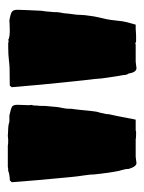

<svg xmlns="http://www.w3.org/2000/svg" viewBox="41 -891 369 491"><g transform="rotate(-90 225.5 -645.5)"><path d="M54 -481Q45 -481 39 -501Q39 -505 38.5 -508Q38 -511 37 -515L34 -526Q29 -550 25 -588Q25 -599 22.5 -614.5Q20 -630 18 -651Q13 -702 10 -738Q7 -774 5 -800L10 -805H15Q27 -806 34 -809Q42 -809 44 -810H99Q101 -809 113 -809L124 -810Q127 -810 131.5 -809.5Q136 -809 143 -809Q151 -809 160 -806H176Q194 -802 198.5 -799Q203 -796 203 -785L202 -757Q202 -754 202.5 -751.5Q203 -749 202 -747Q201 -745 201 -736Q200 -730 200 -713L198 -692Q198 -689 197.5 -685Q197 -681 196 -676Q195 -670 194 -665.5Q193 -661 193 -656Q193 -644 192 -642L190 -625Q188 -608 187 -595.5Q186 -583 183 -575Q182 -571 181.5 -567.5Q181 -564 180 -561Q179 -559 179 -552L174 -529Q171 -515 169 -503Q167 -491 165 -483H137Q136 -482 134.5 -482Q133 -482 127 -482Q117 -482 115 -483H70Q68 -483 66 -482.5Q64 -482 62 -482ZM297 -481Q286 -481 283 -501Q279 -506 279 -515L277 -526Q275 -540 272.5 -555Q270 -570 269 -588Q268 -595 266 -613Q264 -631 262 -651Q258 -689 254.5 -725.5Q251 -762 248 -800L252 -805Q286 -805 297 -805.5Q308 -806 315 -807Q323 -808 331.5 -808.5Q340 -809 350 -809H361Q366 -807 369 -809Q374 -805 394 -805Q404 -805 410 -805.5Q416 -806 419 -806Q436 -803 441 -799.5Q446 -796 446 -785Q446 -778 445.5 -771Q445 -764 445 -757L444 -736Q444 -724 442 -714L440 -692V-683Q439 -681 439 -676Q437 -670 436 -654Q435 -646 434 -639Q433 -632 433 -625Q433 -621 432.5 -617Q432 -613 432 -611Q429 -586 426 -575Q424 -568 422 -558Q420 -548 418 -529Q417 -516 414 -504.5Q411 -493 408 -483H398L381 -482H365L360 -484L357 -483H313Q311 -483 309 -482.5Q307 -482 305 -482Z"/></g></svg>

Font: Sigmar
Style: Regular
Weight: 400
Designer: Vernon Adams
Foundry: Vernon Adams
Version: Version 1.000; ttfautohint (v1.8.4.7-5d5b);gftools[0.9.24]